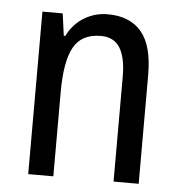

<svg xmlns="http://www.w3.org/2000/svg" viewBox="-45 -590 594 632"><g transform="rotate(5 252.5 -273.5)"><path d="M286 -547Q360 -547 398 -501.5Q436 -456 436 -360V0H353V-347Q353 -410 333 -442Q313 -474 270 -474Q206 -474 180 -426.5Q154 -379 154 -279V0H71V-537H138L148 -464H153Q173 -504 208.5 -525.5Q244 -547 286 -547Z"/></g></svg>

Font: Noto Sans Hebrew Condensed
Style: Regular
Weight: 400
Width: 3
Designer: Monotype Design Team
Foundry: Monotype Imaging Inc.
Version: Version 2.004; ttfautohint (v1.8.4.7-5d5b)